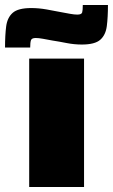

<svg xmlns="http://www.w3.org/2000/svg" viewBox="-72 -743 449 763"><path d="M44 0V-510H262V0ZM-52 -554Q-52 -603 -47.5 -638Q-43 -673 -21.5 -692Q0 -711 52 -711Q82 -711 113 -705.5Q144 -700 169 -695Q190 -691 207 -688Q224 -685 235 -685Q252 -685 254.5 -693.5Q257 -702 257 -723H357Q357 -675 352.5 -639.5Q348 -604 326.5 -585Q305 -566 253 -566Q223 -566 192.5 -572Q162 -578 136 -582Q115 -586 98 -589Q81 -592 70 -592Q54 -592 51 -583Q48 -574 48 -554Z"/></svg>

Font: Saira Thin Black
Style: Regular
Weight: 900
Version: Version 1.101